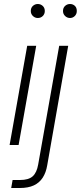

<svg xmlns="http://www.w3.org/2000/svg" viewBox="-20 -725 404 960"><path d="M28 0 116 -496H161L73 0ZM169 -635Q155 -635 144.5 -645Q134 -655 134 -670Q134 -686 144.5 -695.5Q155 -705 169 -705Q183 -705 193.5 -695.5Q204 -686 204 -670Q204 -655 194 -645Q184 -635 169 -635ZM36 215 43 175H80Q123 175 143.5 156.5Q164 138 171 97L276 -496H321L216 102Q210 138 193.5 163.5Q177 189 149 202Q121 215 79 215ZM330 -635Q316 -635 305.5 -645Q295 -655 295 -670Q295 -686 305.5 -695.5Q316 -705 330 -705Q344 -705 354 -696Q364 -687 364 -670Q364 -655 354 -645Q344 -635 330 -635Z"/></svg>

Font: DM Sans 28pt ExtraLight
Style: Italic
Weight: 250
Italic angle: -10°
Version: Version 4.004;gftools[0.9.30]